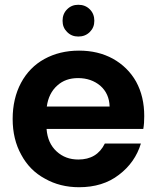

<svg xmlns="http://www.w3.org/2000/svg" viewBox="-20 -775 657 804"><path d="M584 -289C584 -289 584 -289 584 -289C584 -343 573 -391 550 -433C527 -474 494 -506 453 -529C411 -552 364 -563 311 -563C311 -563 311 -563 311 -563C256 -563 208 -551 166 -528C124 -505 91 -471 68 -428C45 -385 33 -334 33 -277C33 -277 33 -277 33 -277C33 -220 45 -170 69 -127C92 -84 125 -50 168 -27C210 -3 258 9 311 9C311 9 311 9 311 9C377 9 433 -8 478 -43C523 -77 554 -121 570 -174C570 -174 419 -174 419 -174C419 -174 419 -174 419 -174C397 -129 360 -107 308 -107C308 -107 308 -107 308 -107C272 -107 242 -118 217 -141C192 -164 178 -195 175 -235C175 -235 580 -235 580 -235C580 -235 580 -235 580 -235C583 -251 584 -269 584 -289ZM176 -329C176 -329 176 -329 176 -329C181 -366 196 -396 220 -417C243 -438 272 -448 307 -448C307 -448 307 -448 307 -448C344 -448 375 -437 400 -416C425 -394 438 -365 439 -329C439 -329 176 -329 176 -329ZM308 -622C308 -622 308 -622 308 -622C327 -622 343 -628 356 -641C369 -654 375 -669 375 -688C375 -688 375 -688 375 -688C375 -707 369 -723 356 -736C343 -749 327 -755 308 -755C308 -755 308 -755 308 -755C289 -755 274 -749 261 -736C248 -723 242 -707 242 -688C242 -688 242 -688 242 -688C242 -669 248 -654 261 -641C274 -628 289 -622 308 -622Z"/></svg>

Font: Girnar Poppins
Style: SemiBold
Weight: 500
Designer: Ninad Kale (Devanagari), Jonny Pinhorn (Latin)
Foundry: Indian Type Foundry
Version: ""